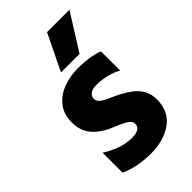

<svg xmlns="http://www.w3.org/2000/svg" viewBox="-224 -806 885 885"><g transform="rotate(-45 218.0 -363.5)"><path d="M380 -492V-367Q357 -381 324 -389.5Q291 -398 256 -398Q229 -398 215.5 -387.5Q202 -377 202 -361Q202 -345 217 -333.5Q232 -322 255.5 -312Q279 -302 304 -289Q329 -276 352.5 -258.5Q376 -241 391 -215.5Q406 -190 406 -153Q406 -76 350.5 -36Q295 4 209 4Q162 4 121.5 -5Q81 -14 55 -27V-157Q80 -140 119 -124.5Q158 -109 201 -109Q227 -109 241.5 -118Q256 -127 256 -144Q256 -160 241 -171Q226 -182 202.5 -192Q179 -202 154 -213Q129 -225 105.5 -243.5Q82 -262 67.5 -289.5Q53 -317 53 -357Q53 -408 80 -443Q107 -478 152 -495.5Q197 -513 250 -513Q285 -513 319.5 -508Q354 -503 380 -492ZM181 -554 267 -731H413L302 -554Z"/></g></svg>

Font: Hind Variable Light
Style: Regular
Weight: 300
Designer: Manushi Parikh, Satya Rajpurohit
Foundry: Indian Type Foundry
Version: Version 3.000